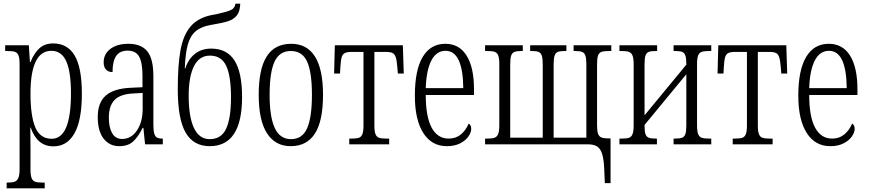

<svg xmlns="http://www.w3.org/2000/svg" viewBox="-20 -781 4701 1039"><path d="M16 207H21Q47 207 60 202Q73 197 79.5 181.5Q86 166 86 133V-434Q86 -466 80 -481Q74 -496 61 -500.5Q48 -505 20 -505H8V-536H136L142 -445H145Q164 -493 193 -519.5Q222 -546 268 -546Q345 -546 384 -480.5Q423 -415 423 -274Q423 -130 383 -59.5Q343 11 269 11Q181 11 146 -91H144Q145 -64 145 24V136Q145 167 151 182.5Q157 198 170 202.5Q183 207 208 207H222V238H16ZM364 -276Q364 -393 338.5 -449.5Q313 -506 258 -506Q145 -506 145 -274Q145 -154 171 -92Q197 -30 260 -30Q364 -30 364 -276Z M509 -148Q509 -226 552.5 -264Q596 -302 687 -306L751 -309V-372Q751 -442 733 -474.5Q715 -507 671 -507Q628 -507 608.5 -478Q589 -449 589 -391Q566 -391 553.5 -404.5Q541 -418 541 -444Q541 -489 577.5 -516.5Q614 -544 675 -544Q744 -544 777 -503.5Q810 -463 810 -369V-108Q810 -75 814.5 -59Q819 -43 829 -37Q839 -31 859 -31H861V0H765L756 -89H752Q727 -39 699.5 -14.5Q672 10 625 10Q573 10 541 -30.5Q509 -71 509 -148ZM752 -191V-278L698 -275Q629 -271 599 -239Q569 -207 569 -145Q569 -91 587 -60Q605 -29 641 -29Q690 -29 721 -75Q752 -121 752 -191Z M942 -299Q942 -430 957 -511Q972 -592 1012 -638.5Q1052 -685 1127 -700Q1136 -702 1150 -704Q1205 -716 1228 -726Q1251 -736 1254 -761H1280Q1279 -720 1262 -698Q1245 -676 1213.5 -666Q1182 -656 1121 -646Q1068 -637 1038.5 -611.5Q1009 -586 996 -538.5Q983 -491 980 -411H983Q998 -460 1034 -489Q1070 -518 1123 -518Q1208 -518 1249 -453.5Q1290 -389 1290 -256Q1290 10 1115 10Q1027 10 984.5 -63.5Q942 -137 942 -299ZM1230 -255Q1230 -370 1204 -425Q1178 -480 1116 -480Q1058 -480 1029.5 -422.5Q1001 -365 1001 -263Q1001 -149 1029.5 -88.5Q1058 -28 1115 -28Q1177 -28 1203.5 -84Q1230 -140 1230 -255Z M1380 -268Q1380 -408 1423.5 -476Q1467 -544 1556 -544Q1641 -544 1684.5 -475Q1728 -406 1728 -268Q1728 -126 1684 -58Q1640 10 1553 10Q1470 10 1425 -59.5Q1380 -129 1380 -268ZM1668 -268Q1668 -390 1642 -447.5Q1616 -505 1554 -505Q1492 -505 1465.5 -447Q1439 -389 1439 -268Q1439 -148 1467 -88Q1495 -28 1555 -28Q1616 -28 1642 -87Q1668 -146 1668 -268Z M1870 -31H1882Q1909 -31 1922 -35.5Q1935 -40 1941 -55Q1947 -70 1947 -102V-500H1883Q1858 -500 1846 -494Q1834 -488 1829 -471.5Q1824 -455 1822 -419L1820 -383H1788L1792 -536H2160L2165 -383H2133L2130 -419Q2127 -455 2121.5 -471.5Q2116 -488 2104.5 -494Q2093 -500 2069 -500H2006V-102Q2006 -70 2012 -55Q2018 -40 2031 -35.5Q2044 -31 2070 -31H2086V0H1870Z M2225 -263Q2225 -402 2267.5 -473Q2310 -544 2390 -544Q2465 -544 2505 -480Q2545 -416 2545 -298V-267H2284Q2284 -149 2316 -90Q2348 -31 2408 -31Q2447 -31 2474 -53.5Q2501 -76 2516 -112Q2530 -105 2530 -84Q2530 -64 2514.5 -42Q2499 -20 2469.5 -5Q2440 10 2398 10Q2316 10 2270.5 -61.5Q2225 -133 2225 -263ZM2487 -304Q2485 -506 2391 -506Q2341 -506 2314 -453Q2287 -400 2284 -304Z M3250 139Q3248 84 3239 54Q3230 24 3212 12Q3194 0 3161 0H2605V-31H2618Q2644 -31 2657 -36Q2670 -41 2676 -56.5Q2682 -72 2682 -104V-434Q2682 -466 2676 -481Q2670 -496 2657 -500.5Q2644 -505 2618 -505H2605V-536H2809V-505H2805Q2778 -505 2765 -500.5Q2752 -496 2746.5 -481Q2741 -466 2741 -434V-36H2917V-433Q2917 -466 2911.5 -481Q2906 -496 2893.5 -500.5Q2881 -505 2855 -505H2849V-536H3045V-505H3039Q3012 -505 2999.5 -500.5Q2987 -496 2981.5 -481Q2976 -466 2976 -434V-36H3153V-434Q3153 -466 3147.5 -481Q3142 -496 3129 -500.5Q3116 -505 3090 -505H3084V-536H3288V-505H3277Q3249 -505 3235.5 -500.5Q3222 -496 3216.5 -481Q3211 -466 3211 -434V-101Q3211 -71 3216.5 -56.5Q3222 -42 3235 -37Q3248 -32 3273 -32H3284V210H3253Z M3332 -31H3344Q3371 -31 3384 -35.5Q3397 -40 3403 -55.5Q3409 -71 3409 -103V-433Q3409 -465 3403 -480Q3397 -495 3384 -500Q3371 -505 3344 -505H3332V-536H3536V-505H3531Q3504 -505 3491.5 -500.5Q3479 -496 3473.5 -481.5Q3468 -467 3468 -436V-157L3694 -431V-437Q3694 -467 3688.5 -481.5Q3683 -496 3670.5 -500.5Q3658 -505 3632 -505H3625V-536H3829V-505H3819Q3791 -505 3777.5 -500.5Q3764 -496 3758 -481Q3752 -466 3752 -433V-103Q3752 -71 3758 -55.5Q3764 -40 3777.5 -35.5Q3791 -31 3819 -31H3829V0H3625V-31H3632Q3658 -31 3670.5 -35.5Q3683 -40 3688.5 -54.5Q3694 -69 3694 -101V-379L3468 -105V-99Q3468 -68 3473.5 -54Q3479 -40 3491.5 -35.5Q3504 -31 3531 -31H3535V0H3332Z M3945 -31H3957Q3984 -31 3997 -35.5Q4010 -40 4016 -55Q4022 -70 4022 -102V-500H3958Q3933 -500 3921 -494Q3909 -488 3904 -471.5Q3899 -455 3897 -419L3895 -383H3863L3867 -536H4235L4240 -383H4208L4205 -419Q4202 -455 4196.5 -471.5Q4191 -488 4179.5 -494Q4168 -500 4144 -500H4081V-102Q4081 -70 4087 -55Q4093 -40 4106 -35.5Q4119 -31 4145 -31H4161V0H3945Z M4300 -263Q4300 -402 4342.5 -473Q4385 -544 4465 -544Q4540 -544 4580 -480Q4620 -416 4620 -298V-267H4359Q4359 -149 4391 -90Q4423 -31 4483 -31Q4522 -31 4549 -53.5Q4576 -76 4591 -112Q4605 -105 4605 -84Q4605 -64 4589.5 -42Q4574 -20 4544.5 -5Q4515 10 4473 10Q4391 10 4345.5 -61.5Q4300 -133 4300 -263ZM4562 -304Q4560 -506 4466 -506Q4416 -506 4389 -453Q4362 -400 4359 -304Z"/></svg>

Font: Noto Serif CondLight
Style: Regular
Weight: 300
Width: 3
Designer: Monotype Design Team
Foundry: Monotype Imaging Inc.
Version: Version 1.001